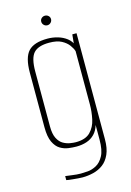

<svg xmlns="http://www.w3.org/2000/svg" viewBox="-112 -661 567 833"><g transform="rotate(-15 171.5 -244.0)"><path d="M153 116Q144 116 132.5 115Q121 114 110.5 113Q100 112 92 111Q84 110 81 109V91Q92 92 112 95Q132 98 150 98Q162 98 181 96.5Q200 95 219.5 84.5Q239 74 252.5 49Q266 24 266 -23V-89Q259 -65 244 -49.5Q229 -34 208 -27Q187 -20 162 -20Q146 -20 126.5 -22.5Q107 -25 89.5 -35.5Q72 -46 60.5 -70Q49 -94 49 -137V-382Q49 -450 74.5 -477.5Q100 -505 161 -505Q184 -505 206.5 -498.5Q229 -492 246.5 -478.5Q264 -465 272 -443L265 -445L270 -495H289V-19Q289 22 277 48.5Q265 75 245.5 89.5Q226 104 201.5 110Q177 116 153 116ZM164 -39Q208 -39 229.5 -61Q251 -83 258 -116Q265 -149 265 -181V-421Q261 -434 250 -449Q239 -464 218.5 -475Q198 -486 163 -486Q114 -486 93.5 -463.5Q73 -441 73 -381V-134Q73 -100 83 -80.5Q93 -61 108 -52.5Q123 -44 138.5 -41.5Q154 -39 164 -39ZM176 -561Q167 -561 160.5 -567.5Q154 -574 154 -583Q154 -592 160.5 -598Q167 -604 176 -604Q185 -604 191.5 -598Q198 -592 198 -583Q198 -574 191.5 -567.5Q185 -561 176 -561Z"/></g></svg>

Font: Alumni Sans Thin
Style: Regular
Weight: 100
Designer: Robert E. Leuschke
Foundry: Robert E. Leuschke
Version: Version 1.018